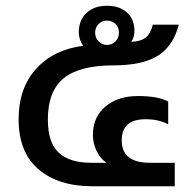

<svg xmlns="http://www.w3.org/2000/svg" viewBox="-20 -650 669 670"><path d="M303.2 0Q183.6 0 114.3 -59.3Q44.9 -118.7 44.9 -233.9Q44.9 -341.8 105.5 -409.2Q166 -476.6 270 -490.2Q254.9 -513.7 254.9 -536.1Q254.9 -580.1 282 -605Q309.1 -629.9 353 -629.9Q397.5 -629.9 423.3 -606.2Q449.2 -582.5 449.2 -542Q449.2 -520 438 -503.9Q471.2 -505.4 488.5 -519Q505.9 -532.7 513.2 -564H604Q584.5 -489.3 531 -455.6Q477.5 -421.9 376 -421.9Q257.8 -421.9 202.4 -377Q147 -332 147 -232.9Q147 -151.9 185.3 -116.9Q223.6 -82 296.9 -82H351.1Q329.6 -97.2 316.9 -123.5Q304.2 -149.9 304.2 -180.2Q304.2 -241.2 347.7 -278.1Q391.1 -314.9 461.9 -314.9Q530.8 -314.9 566.9 -295.9V-215.8Q536.1 -233.9 487.8 -233.9Q404.8 -233.9 404.8 -160.2Q404.8 -82 502.9 -82H589.8V0ZM353 -493.2Q371.1 -493.2 383.1 -505.6Q395 -518.1 395 -536.1Q395 -554.2 383.3 -566.2Q371.6 -578.1 353 -578.1Q335.9 -578.1 324 -566.2Q312 -554.2 312 -536.1Q312 -518.1 324 -505.6Q335.9 -493.2 353 -493.2Z"/></svg>

Font: Prompt
Style: Regular
Weight: 400
Designer: Katatrad Team
Foundry: CadsonDemak
Version: Version 1.000;PS 001.000;hotconv 1.0.88;makeotf.lib2.5.64775